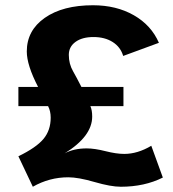

<svg xmlns="http://www.w3.org/2000/svg" viewBox="-20 -699 657 731"><path d="M240 -24Q168 -24 105 12L50 -104Q118 -137 145.5 -170Q173 -203 173 -251Q173 -276 163 -295H50V-368H125Q82 -451 82 -503Q82 -583 150.5 -631Q219 -679 334 -679Q423 -679 489.5 -641Q556 -603 585 -536L449 -486Q439 -520 409 -539Q379 -558 336 -558Q293 -558 267.5 -539.5Q242 -521 242 -490Q242 -456 258 -428Q270 -407 290 -368H450V-295H324Q331 -280 331 -255Q331 -180 226 -115Q261 -134 310 -134Q340 -134 381.5 -123.5Q423 -113 453 -113Q504 -113 556 -144L600 -23Q530 12 440 12Q402 12 340 -6Q278 -24 240 -24Z"/></svg>

Font: Atkinson Hyperlegible Pro
Style: Bold
Weight: 700
Designer: Elliott Scott, Megan Eiswerth, Linus Boman, Theodore Petrosky, Jacob Perez
Foundry: Braille Institute
Version: Version 1.5.1